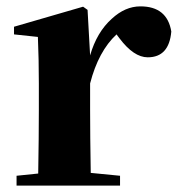

<svg xmlns="http://www.w3.org/2000/svg" viewBox="-20 -583 560 603"><path d="M263 -409Q284 -482 331 -524Q373 -563 421 -563Q505 -563 518 -484Q511 -403 444 -403Q400 -403 355 -463L346 -475Q289 -422 263 -321V-238Q263 -158 265 -40L357 -31V0H32V-31L100 -38Q102 -154 102 -238V-321Q102 -395 99 -467L24 -475V-499L241 -562L255 -552Z"/></svg>

Font: Source Han Serif CN Heavy
Style: Regular
Weight: 900
Designer: Ryoko NISHIZUKA  (kana & ideographs); Frank Grießhammer (Latin, Greek & Cyrillic); Wenlong ZHANG  (bopomofo); Sandoll Co
Foundry: Adobe Systems Incorporated
Version: Version 1.000;PS 1;hotconv 16.6.53;makeotf.lib2.5.65590